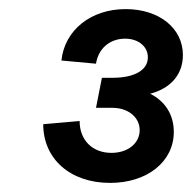

<svg xmlns="http://www.w3.org/2000/svg" viewBox="-20 -758 422 422"><path d="M222 -356C304 -356 362 -403 362 -468C362 -507 342 -536 310 -552C356 -564 382 -595 382 -637C382 -696 330 -738 256 -738C180 -738 122 -692 115 -625L191 -618C196 -651 221 -673 255 -673C284 -673 305 -656 305 -632C305 -604 276 -587 227 -587H204L191 -521H227C262 -521 287 -500 287 -472C287 -443 261 -422 225 -422C183 -422 155 -450 155 -492L75 -485C75 -409 134 -356 222 -356Z"/></svg>

Font: Uncut Sans Semibold Italic
Style: Regular
Weight: 600
Italic angle: -11°
Designer: Kasper Nordkvist
Foundry: UNCUT.wtf
Version: Version 1.304;Glyphs 3.2 (3246)